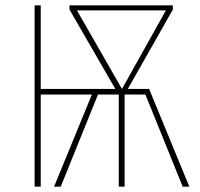

<svg xmlns="http://www.w3.org/2000/svg" viewBox="-20 -701 751 721"><path d="M540 -367 691 0H666L526 -346H448V0H426V-346H348L208 0H183L325 -346H133V0H110V-681H133V-367H413L241 -665V-681H629V-665L460 -367ZM269 -662 438 -367 603 -662Z"/></svg>

Font: Fira Sans Condensed Thin
Style: Regular
Weight: 250
Width: 3
Designer: Carrois Corporate & Edenspiekermann AG
Foundry: Carrois Corporate GbR & Edenspiekermann AG
Version: Version 4.203